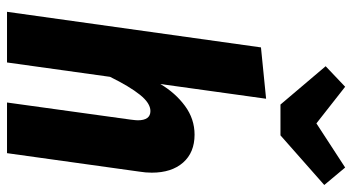

<svg xmlns="http://www.w3.org/2000/svg" viewBox="-254 -774 1028 561"><g transform="rotate(90 260.5 -494.0)"><path d="M485 -423Q485 -405 482 -387L428 0H280L330 -361Q332 -377 332 -382Q332 -419 305 -419Q282 -419 257.5 -388.5Q233 -358 205 -301L163 0H15L119 -742L269 -757L226 -448Q252 -492 290 -520Q328 -548 374 -548Q426 -548 455.5 -514.5Q485 -481 485 -423ZM470 -988 521 -927 376 -799H286L174 -931L234 -988L341 -904Z"/></g></svg>

Font: Fira Sans Condensed
Style: Bold Italic
Weight: 700
Width: 3
Italic angle: -8°
Designer: Carrois Corporate & Edenspiekermann AG
Foundry: Carrois Corporate GbR & Edenspiekermann AG
Version: Version 4.203